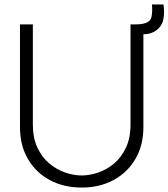

<svg xmlns="http://www.w3.org/2000/svg" viewBox="-20 -830 759 865"><path d="M664.5 -810H716.5Q722 -773.5 715.8 -742.5Q709.5 -711.5 682.5 -692Q661.5 -677.5 635 -676Q608.5 -674.5 579 -679V-720Q590 -720.5 602 -720.5Q614 -720.5 626 -723.5Q658.5 -730.5 663 -756.2Q667.5 -782 664.5 -810ZM348 15Q267 15 204.2 -18.8Q141.5 -52.5 105.8 -113.8Q70 -175 70 -257.5V-720H128V-269.5Q128 -208 148.8 -164.2Q169.5 -120.5 202.8 -93Q236 -65.5 274.2 -52.5Q312.5 -39.5 348 -39.5Q383.5 -39.5 422 -52.5Q460.5 -65.5 493.5 -93Q526.5 -120.5 547.2 -164.2Q568 -208 568 -269.5V-720H626V-257.5Q626 -175.5 590.2 -114.2Q554.5 -53 491.8 -19Q429 15 348 15Z"/></svg>

Font: Manrope ExtraLight Light
Style: Regular
Weight: 300
Version: Version 4.504